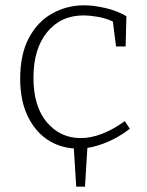

<svg xmlns="http://www.w3.org/2000/svg" viewBox="-20 -552 553 723"><path d="M469 -67Q428 -36 387.5 -18.5Q347 -1 309 5L300 151H267L258 7Q200 3 154.5 -29Q109 -61 82.5 -118.5Q56 -176 56 -255Q56 -348 89 -409.5Q122 -471 177 -501.5Q232 -532 297 -532Q332 -532 376 -522Q420 -512 456 -491L453 -377H417L405 -471Q377 -484 346.5 -489Q316 -494 295 -494Q209 -494 157.5 -431Q106 -368 106 -259Q106 -151 156.5 -91.5Q207 -32 284 -32Q322 -32 364 -48Q406 -64 450 -96Z"/></svg>

Font: Bitter Light
Style: Regular
Weight: 300
Designer: Sol Matas, and Bitter project Authors
Foundry: Sol Matas
Version: Version 2.001